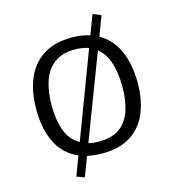

<svg xmlns="http://www.w3.org/2000/svg" viewBox="-134 -937 1058 1169"><g transform="rotate(-15 395.5 -352.0)"><path d="M254.9 122.6 206.1 105 252 -16.6Q162.6 -54.2 119.4 -141.4Q76.2 -228.5 76.2 -352.1Q76.2 -465.3 111.8 -548.1Q147.5 -630.9 218.8 -675.8Q290 -720.7 397.5 -720.7Q461.9 -720.7 511.2 -703.6L557.1 -825.7L608.9 -805.7L562 -682.1Q638.2 -639.2 676.5 -554Q714.8 -468.8 714.8 -351.1Q714.8 -242.2 680.4 -160.9Q646 -79.6 575.7 -34.9Q505.4 9.8 397 9.8Q371.1 9.8 347.2 7.1Q323.2 4.4 301.8 -0.5ZM280.8 -93.3 483.9 -631.3Q465.3 -638.2 443.6 -641.8Q421.9 -645.5 397 -645.5Q317.4 -645.5 267.8 -609.1Q218.3 -572.8 195.6 -506.8Q172.9 -440.9 172.9 -351.6Q172.9 -260.3 197.5 -192.9Q222.2 -125.5 280.8 -93.3ZM396 -65.4Q478.5 -65.4 527.1 -101.3Q575.7 -137.2 597.2 -201.7Q618.7 -266.1 618.7 -351.6Q618.7 -437 598.4 -502Q578.1 -566.9 531.7 -603.5L329.6 -73.2Q357.9 -65.4 396 -65.4Z"/></g></svg>

Font: Comme
Style: Regular
Weight: 400
Designer: Vernon Adams
Foundry: Vernon Adams
Version: Version 1.000;gftools[0.9.27]